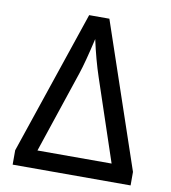

<svg xmlns="http://www.w3.org/2000/svg" viewBox="-81 -784 761 854"><g transform="rotate(10 300.0 -357.0)"><path d="M565.9 -61V0H33.2V-64.9L252.9 -713.9H344.2ZM297.9 -613.8Q272.9 -504.9 254.9 -451.2L130.9 -81.1H465.8L342.8 -448.2Q317.4 -523.9 297.9 -613.8Z"/></g></svg>

Font: Noto Mono
Style: Regular
Weight: 400
Designer: Monotype Design Team
Foundry: Monotype Imaging Inc.
Version: Version 1.00